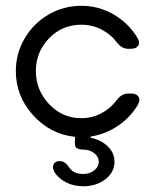

<svg xmlns="http://www.w3.org/2000/svg" viewBox="-20 -467 553 669"><path d="M426.8 -141.1H437Q455.1 -141.1 462.4 -130.4Q469.7 -119.6 460.9 -103Q435.1 -58.6 391.6 -29.1Q348.1 0.5 295.9 8.8V13.2Q332 20 355.5 43Q378.9 65.9 378.9 96.2Q378.9 132.8 347.4 157.5Q315.9 182.1 270 182.1Q236.8 182.1 209.5 168Q182.1 153.8 168.9 130.9Q161.1 115.2 167.2 104.7Q173.3 94.2 187 94.2Q195.8 94.2 202.4 97.9Q209 101.6 212.4 105.5Q215.8 109.4 223.1 119.1Q237.8 139.2 270 139.2Q292.5 139.2 308.3 126.7Q324.2 114.3 324.2 96.2Q324.2 79.1 308.3 66.7Q292.5 54.2 270 54.2H269Q260.7 54.2 254.9 52.2Q249 50.3 246.1 48.1Q243.2 45.9 241.9 41Q240.7 36.1 240.7 33Q240.7 29.8 241 22.9Q241.2 16.1 241.2 13.2V9.8Q154.8 0.5 95 -65.9Q35.2 -132.3 35.2 -219.2Q35.2 -280.8 65.9 -333.3Q96.7 -385.7 149.2 -416.3Q201.7 -446.8 263.2 -446.8Q324.2 -446.8 376.2 -416.5Q428.2 -386.2 459 -335Q468.8 -318.4 461.4 -307.6Q454.1 -296.9 435.1 -296.9H426.8Q404.8 -296.9 388.2 -317.9Q366.7 -347.2 334 -364Q301.3 -380.9 263.2 -380.9Q196.8 -380.9 150.9 -333.5Q105 -286.1 105 -219.2Q105 -153.3 151.1 -104.2Q197.3 -55.2 263.2 -55.2Q301.3 -55.2 334 -72.8Q366.7 -90.3 388.2 -120.1Q404.8 -141.1 426.8 -141.1Z"/></svg>

Font: Arcon Rounded-
Style: Regular
Weight: 400
Designer: M. Zarth
Foundry: martin zarth - visuelle & digitale kommunikation
Version: Version 1.110;PS 001.110;hotconv 1.0.70;makeotf.lib2.5.58329